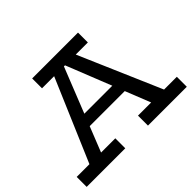

<svg xmlns="http://www.w3.org/2000/svg" viewBox="-146 -915 1143 1143"><g transform="rotate(-45 425.5 -343.0)"><path d="M83 -18 351 -645H497L768 -18H657L409 -642H431L183 -18ZM4 0V-84H329V0ZM238 -243 261 -318H583L605 -243ZM520 0V-84H847V0ZM231 -603V-686H617V-603Z"/></g></svg>

Font: BioRhyme
Style: Regular
Weight: 400
Designer: Aoife Mooney
Foundry: Aoife Mooney Type
Version: Version 1.600;gftools[0.9.33]